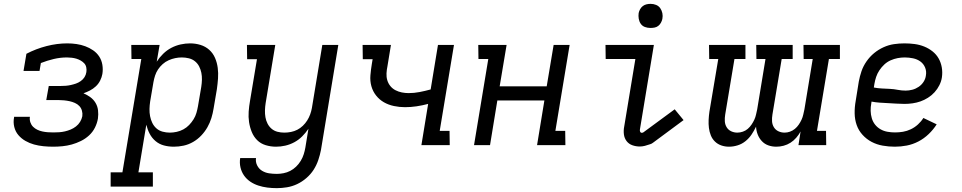

<svg xmlns="http://www.w3.org/2000/svg" viewBox="-20 -753 4990 996"><path d="M256 8Q231 8 205.5 5.5Q180 3 156.5 -3.5Q133 -10 112 -22Q91 -34 75.5 -52Q60 -70 54 -94.5Q48 -119 53 -144V-147H135V-146Q133 -132 137.5 -118.5Q142 -105 151.5 -95.5Q161 -86 173.5 -80Q186 -74 200 -71Q214 -68 228.5 -67Q243 -66 257 -66Q272 -66 287 -67Q302 -68 317 -71.5Q332 -75 346.5 -81Q361 -87 374 -97Q387 -107 395.5 -121Q404 -135 407 -150Q409 -165 405 -179Q401 -193 391.5 -203Q382 -213 368.5 -219Q355 -225 341 -228Q327 -231 312 -232.5Q297 -234 282 -234H220L233 -307H295Q308 -307 321 -308Q334 -309 347.5 -312Q361 -315 374 -319.5Q387 -324 399 -332.5Q411 -341 418.5 -353Q426 -365 428 -379Q430 -391 427.5 -403.5Q425 -416 417 -424.5Q409 -433 398.5 -439Q388 -445 376.5 -448.5Q365 -452 352 -453.5Q339 -455 327 -455Q293 -455 259 -447Q225 -439 192 -426L185 -385H102L117 -474Q167 -500 221.5 -514Q276 -528 329 -528Q353 -528 377 -524.5Q401 -521 422.5 -513Q444 -505 463 -492Q482 -479 494.5 -460Q507 -441 511 -417Q515 -393 511 -369Q508 -352 499.5 -335Q491 -318 477 -305Q463 -292 446.5 -283.5Q430 -275 413 -269Q432 -261 448.5 -249Q465 -237 475.5 -219.5Q486 -202 488.5 -181Q491 -160 488 -138Q484 -114 472.5 -91Q461 -68 442 -50.5Q423 -33 399.5 -21.5Q376 -10 352.5 -3.5Q329 3 304.5 5.5Q280 8 256 8Z M554 215V141H615L713 -447H662L661 -520H808L793 -433Q807 -455 826.5 -474Q846 -493 869 -505Q892 -517 917 -522.5Q942 -528 966 -528Q994 -528 1020 -520Q1046 -512 1065.5 -494.5Q1085 -477 1095.5 -452.5Q1106 -428 1109.5 -401Q1113 -374 1111 -346Q1109 -318 1105 -290L1088 -190Q1084 -165 1076.5 -140.5Q1069 -116 1056 -93Q1043 -70 1024 -50Q1005 -30 981.5 -16.5Q958 -3 932.5 2.5Q907 8 882 8Q855 8 830.5 1.5Q806 -5 787 -21Q768 -37 756.5 -59Q745 -81 739 -106L698 141H773V215ZM861 -65Q878 -65 896.5 -69Q915 -73 931.5 -82Q948 -91 961 -104.5Q974 -118 984 -134Q994 -150 999 -167.5Q1004 -185 1007 -202L1024 -302Q1027 -321 1027.5 -339.5Q1028 -358 1024.5 -375.5Q1021 -393 1013 -408.5Q1005 -424 991.5 -435Q978 -446 960 -450.5Q942 -455 923 -455Q906 -455 889 -451.5Q872 -448 855 -440.5Q838 -433 824 -420.5Q810 -408 800 -393Q790 -378 784.5 -361Q779 -344 776 -327L759 -227Q756 -207 755.5 -188Q755 -169 758.5 -150.5Q762 -132 770 -115.5Q778 -99 791.5 -87Q805 -75 823.5 -70Q842 -65 861 -65Z M1416 223Q1391 223 1367 220Q1343 217 1320 209.5Q1297 202 1278 189Q1259 176 1246 157.5Q1233 139 1227.5 115.5Q1222 92 1226 67H1308Q1305 87 1314 105Q1323 123 1339.5 133Q1356 143 1375.5 146Q1395 149 1416 149Q1433 149 1451 145.5Q1469 142 1485.5 133.5Q1502 125 1516 111.5Q1530 98 1540 81.5Q1550 65 1555.5 47.5Q1561 30 1564 13L1580 -85Q1566 -64 1547.5 -45.5Q1529 -27 1506.5 -15Q1484 -3 1460 2.5Q1436 8 1412 8Q1384 8 1358 0Q1332 -8 1314 -26Q1296 -44 1286 -68.5Q1276 -93 1272 -119.5Q1268 -146 1270 -174Q1272 -202 1277 -230L1313 -446H1262L1261 -520H1408L1358 -218Q1355 -199 1354.5 -180.5Q1354 -162 1357 -144.5Q1360 -127 1368 -111.5Q1376 -96 1389 -85Q1402 -74 1419 -69.5Q1436 -65 1455 -65Q1472 -65 1489.5 -68.5Q1507 -72 1522.5 -80Q1538 -88 1551 -100.5Q1564 -113 1573.5 -128Q1583 -143 1589 -159.5Q1595 -176 1598 -193L1652 -520H1735L1645 25Q1640 51 1631 77.5Q1622 104 1607 127.5Q1592 151 1569.5 170.5Q1547 190 1521.5 202Q1496 214 1469 218.5Q1442 223 1416 223Z M2166 0 2201 -214Q2171 -206 2141 -201.5Q2111 -197 2081 -197Q2052 -197 2023.5 -203Q1995 -209 1971.5 -222.5Q1948 -236 1931 -257.5Q1914 -279 1906.5 -306Q1899 -333 1901.5 -362.5Q1904 -392 1909 -422L1913 -446H1862L1861 -520H2008L1990 -410Q1986 -391 1985 -372.5Q1984 -354 1989 -337Q1994 -320 2005 -306.5Q2016 -293 2031.5 -285Q2047 -277 2064.5 -273.5Q2082 -270 2100 -270Q2128 -270 2156.5 -275.5Q2185 -281 2214 -289L2252 -520H2335L2261 -74H2312L2313 0Z M2439 0 2513 -447H2462L2461 -520H2608L2572 -305H2816L2852 -520H2935L2861 -74H2912L2913 0H2766L2804 -232H2560L2522 0Z M3299 7Q3279 7 3260.5 0.5Q3242 -6 3230.5 -21Q3219 -36 3216.5 -56Q3214 -76 3218 -96L3276 -447H3122L3121 -520H3372L3300 -84Q3298 -77 3300.5 -70.5Q3303 -64 3310 -64Q3313 -64 3316 -65.5Q3319 -67 3321 -69L3480 -186L3526 -130L3368 -13Q3364 -10 3360.5 -8Q3357 -6 3353 -5Q3339 0 3325.5 3.5Q3312 7 3299 7ZM3354 -608Q3339 -608 3325.5 -613Q3312 -618 3304 -629.5Q3296 -641 3293.5 -655.5Q3291 -670 3293 -685Q3295 -695 3300.5 -705Q3306 -715 3314.5 -721.5Q3323 -728 3333.5 -730.5Q3344 -733 3355 -733Q3370 -733 3383.5 -727.5Q3397 -722 3405 -710.5Q3413 -699 3416 -684.5Q3419 -670 3416 -655Q3414 -645 3408.5 -635Q3403 -625 3394.5 -618.5Q3386 -612 3375.5 -610Q3365 -608 3354 -608Z M3762 8Q3741 8 3722 1.5Q3703 -5 3689 -18.5Q3675 -32 3667.5 -50.5Q3660 -69 3657.5 -89.5Q3655 -110 3656 -131Q3657 -152 3660 -173L3706 -447H3659L3658 -520H3847V-447H3790L3742 -159Q3739 -141 3740 -124Q3741 -107 3749.5 -93Q3758 -79 3773 -72Q3788 -65 3805 -65Q3819 -65 3833.5 -70Q3848 -75 3859 -84.5Q3870 -94 3878.5 -106.5Q3887 -119 3893 -132Q3899 -145 3902 -159Q3905 -173 3908 -186L3951 -447H3904L3903 -520H4092V-447H4035L3987 -159Q3984 -141 3985 -124Q3986 -107 3994.5 -93Q4003 -79 4018 -72Q4033 -65 4050 -65Q4064 -65 4078 -70Q4092 -75 4103.5 -84.5Q4115 -94 4123.5 -106.5Q4132 -119 4138 -132Q4144 -145 4147 -159Q4150 -173 4153 -186L4196 -447H4149L4148 -520H4337V-447H4280L4218 -74H4265L4266 0H4122L4133 -71Q4124 -54 4110.5 -38.5Q4097 -23 4080.5 -12.5Q4064 -2 4045 3Q4026 8 4007 8Q3985 8 3965.5 1Q3946 -6 3932 -21Q3918 -36 3910.5 -55.5Q3903 -75 3902 -96Q3892 -75 3879 -55.5Q3866 -36 3847.5 -21Q3829 -6 3806.5 1Q3784 8 3762 8Z M4622 8Q4590 8 4559 2.5Q4528 -3 4501.5 -17Q4475 -31 4454.5 -53.5Q4434 -76 4424 -104.5Q4414 -133 4413.5 -165Q4413 -197 4419 -230L4435 -330Q4440 -357 4449 -383.5Q4458 -410 4475 -434.5Q4492 -459 4514.5 -477.5Q4537 -496 4563.5 -508Q4590 -520 4617.5 -524Q4645 -528 4672 -528Q4699 -528 4725 -524.5Q4751 -521 4774.5 -511.5Q4798 -502 4817.5 -486.5Q4837 -471 4849 -450Q4861 -429 4865.5 -403.5Q4870 -378 4866 -351Q4863 -331 4853 -311Q4843 -291 4828 -274.5Q4813 -258 4794 -246Q4775 -234 4755 -227Q4735 -220 4714 -217Q4693 -214 4672 -214Q4651 -214 4629.5 -215.5Q4608 -217 4586.5 -218Q4565 -219 4543.5 -220.5Q4522 -222 4501 -226L4500 -218Q4496 -198 4496.5 -178Q4497 -158 4502.5 -139.5Q4508 -121 4519.5 -106.5Q4531 -92 4547.5 -82.5Q4564 -73 4583.5 -69.5Q4603 -66 4623 -66Q4644 -66 4664.5 -69.5Q4685 -73 4705 -82.5Q4725 -92 4742 -107.5Q4759 -123 4770 -141L4839 -108Q4822 -81 4797.5 -57.5Q4773 -34 4744 -19Q4715 -4 4684 2Q4653 8 4622 8ZM4678 -283Q4695 -283 4712.5 -287.5Q4730 -292 4745.5 -302.5Q4761 -313 4771 -328.5Q4781 -344 4783 -361Q4787 -383 4779 -402.5Q4771 -422 4754.5 -434Q4738 -446 4716.5 -450.5Q4695 -455 4673 -455Q4655 -455 4636.5 -451.5Q4618 -448 4600 -440Q4582 -432 4567.5 -418.5Q4553 -405 4542 -388.5Q4531 -372 4525 -354Q4519 -336 4516 -318L4513 -299Q4534 -295 4554.5 -294Q4575 -293 4596 -292Q4617 -291 4637 -287Q4657 -283 4678 -283Z"/></svg>

Font: Iosevka Plex Etoile
Style: Italic
Weight: 400
Italic angle: -9°
Designer: Belleve Invis
Foundry: Belleve Invis
Version: Version 25.1.1; ttfautohint (v1.8.4)